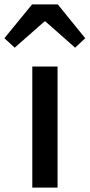

<svg xmlns="http://www.w3.org/2000/svg" viewBox="-60 -854 408 874"><path d="M87 0H202V-551H87ZM-40 -680 7 -637 142 -756H147L282 -637L328 -680L203 -834H86Z"/></svg>

Font: Noto Sans CJK SC Medium
Style: Regular
Weight: 500
Designer: Ryoko NISHIZUKA 西塚涼子 (kana, bopomofo & ideographs); Paul D. Hunt (Latin, Greek & Cyrillic); Sandoll Communications 산돌커뮤니
Foundry: Adobe
Version: Version 2.004;hotconv 1.0.118;makeotfexe 2.5.65603